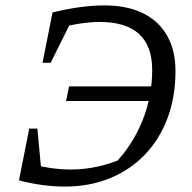

<svg xmlns="http://www.w3.org/2000/svg" viewBox="-20 -681 709 709"><path d="M219 8Q179 8 135 2Q91 -4 50 -15L81 -81Q160 -55 242 -55Q340 -55 439 -98L403 -76Q436 -110 462 -150.5Q488 -191 506 -235.5Q524 -280 533 -327.5Q542 -375 542 -423Q542 -511 493.5 -555.5Q445 -600 347 -600Q281 -600 182 -574L174 -635Q280 -661 365 -661Q449 -661 507.5 -632.5Q566 -604 597 -549.5Q628 -495 628 -418Q628 -323 598.5 -244.5Q569 -166 514.5 -109.5Q460 -53 385 -22.5Q310 8 219 8ZM136 -14 50 -15 88 -206H118ZM137 -449 174 -635 260 -636 167 -449ZM224 -308 235 -362H584L574 -308Z"/></svg>

Font: Piazzolla 24pt
Style: Italic
Weight: 400
Italic angle: -11.3°
Designer: Juan Pablo del Peral
Foundry: Huerta Tipografica
Version: Version 2.005